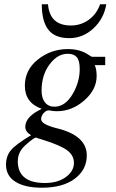

<svg xmlns="http://www.w3.org/2000/svg" viewBox="-20 -670 540 896"><path d="M447 -650H476Q465 -583 416 -537.5Q367 -492 303 -492Q236 -492 205.5 -531.5Q175 -571 175 -650H204Q212 -551 311 -551Q357 -551 394 -577.5Q431 -604 447 -650ZM471 -366H422Q431 -348 431 -315Q431 -252 373.5 -201.5Q316 -151 246 -151Q229 -151 215 -154Q212 -155 208 -155Q195 -155 183.5 -142Q172 -129 172 -114Q172 -90 243 -72Q385 -38 385 55Q385 122 329 164Q273 206 175 206Q97 206 52.5 178.5Q8 151 8 98Q8 59 30.5 31.5Q53 4 125 -39Q98 -55 98 -78Q98 -126 175 -162Q96 -190 96 -270Q96 -344 157 -392.5Q218 -441 297 -441Q355 -441 395 -413Q406 -405 411 -405H471ZM352 -348Q352 -387 338.5 -403Q325 -419 296 -419Q248 -419 211 -369Q174 -319 174 -247Q174 -212 190 -192Q206 -172 234 -172Q284 -172 319 -231Q352 -287 352 -348ZM325 90Q325 55 293.5 31.5Q262 8 182 -17Q158 -24 148 -28Q141 -28 117.5 -9Q94 10 83 24Q63 49 63 82Q63 184 190 184Q249 184 287 156.5Q325 129 325 90Z"/></svg>

Font: STIX
Style: Italic
Weight: 400
Italic angle: -16.33°
Designer: MicroPress Inc., with final additions and corrections provided by Coen Hoffman, Elsevier (retired)
Version: Version 1.1.1